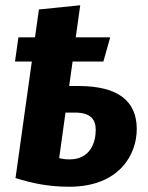

<svg xmlns="http://www.w3.org/2000/svg" viewBox="-20 -693 564 730"><path d="M278 -366H243L256 -459H373L399 -551H268L285 -673L128 -657L113 -551H50L37 -459H101L39 -16C106 5 168 17 243 17C435 17 500 -107 500 -202C500 -306 433 -366 278 -366ZM245 -87C231 -87 220 -88 205 -92L229 -265H264C324 -265 344 -240 344 -199C344 -150 322 -87 245 -87Z"/></svg>

Font: Fira Sans
Style: Bold Italic
Weight: 700
Italic angle: -8°
Designer: bBox Type GmbH & Carrois Corporate GbR & Edenspiekermann AG
Foundry: bBox Type GmbH & Carrois Corporate GbR & Edenspiekermann AG
Version: Version 4.301;PS 004.301;hotconv 1.0.88;makeotf.lib2.5.64775